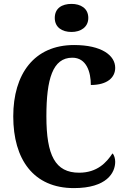

<svg xmlns="http://www.w3.org/2000/svg" viewBox="-20 -955 648 985"><path d="M347 -791C393 -791 433 -815 433 -863C433 -913 393 -935 347 -935C298 -935 261 -913 261 -863C261 -815 298 -791 347 -791ZM359 10C528 10 571 -69 571 -125C571 -141 566 -160 557 -168C527 -122 479 -69 386 -69C263 -69 218 -158 218 -358C218 -549 250 -659 351 -659C424 -659 446 -585 446 -519C530 -519 571 -557 571 -607C571 -671 501 -724 360 -724C155 -724 48 -575 48 -358C48 -137 152 10 359 10Z"/></svg>

Font: Noto Serif Myanmar Condensed ExtraBold
Style: Regular
Weight: 800
Width: 3
Designer: Ben Mitchell and the Monotype Design Team
Foundry: Monotype Imaging Inc.
Version: Version 2.106